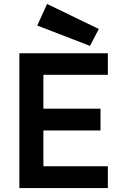

<svg xmlns="http://www.w3.org/2000/svg" viewBox="-20 -959 624 979"><path d="M78.8 0ZM530 0V-111.2H201.2V-293.8H492.5V-405H201.2V-577.5H530V-687.5H78.8V0ZM170 -828.8 220 -938.8 483.8 -811.2 438.8 -725Z"/></svg>

Font: Cambay
Style: Bold
Weight: 700
Designer: Pooja Saxena
Foundry: Pooja Saxena
Version: Version 1.096;PS 001.096;hotconv 1.0.70;makeotf.lib2.5.58329